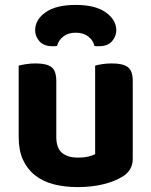

<svg xmlns="http://www.w3.org/2000/svg" viewBox="-20 -746 616 781"><path d="M520 -100Q520 -53 479 -28Q447 -8 400 3.5Q353 15 296 15Q242 15 198 3.5Q154 -8 122.5 -33Q91 -58 73.5 -96Q56 -134 56 -188V-479Q67 -482 85 -485Q103 -488 125 -488Q170 -488 189.5 -473Q209 -458 209 -416V-189Q209 -144 232 -124.5Q255 -105 297 -105Q323 -105 340.5 -109.5Q358 -114 367 -119V-479Q377 -482 395 -485Q413 -488 435 -488Q480 -488 500 -473Q520 -458 520 -416ZM212 -559Q207 -558 203 -558Q199 -558 194 -558Q158 -558 140.5 -578Q123 -598 123 -623Q123 -666 165.5 -696Q208 -726 288 -726Q368 -726 410.5 -695.5Q453 -665 453 -623Q453 -598 435.5 -578Q418 -558 382 -558Q377 -558 373 -558Q369 -558 364 -559Q359 -582 339 -597.5Q319 -613 288 -613Q257 -613 237.5 -597.5Q218 -582 212 -559Z"/></svg>

Font: Baloo 2 Latin
Style: Bold
Weight: 400
Designer: Sarang Kulkarni and Ek Type
Foundry: Ek Type
Version: Version 1.001